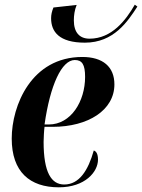

<svg xmlns="http://www.w3.org/2000/svg" viewBox="-20 -789 606 819"><path d="M342 -607C466 -607 525 -698 566 -761L555 -769C517 -703 457 -624 362 -624C319 -624 295 -651 295 -702C295 -723 298 -746 307 -768L208 -757C201 -740 198 -726 198 -711C198 -654 232 -607 342 -607ZM231 10C343 10 398 -56 398 -108C398 -133 390 -144 380 -147C356 -62 318 -2 254 -2C199 -2 166 -53 166 -184C166 -198 168 -236 170 -248H205C356 -248 468 -319 468 -429C468 -504 419 -546 331 -546C114 -546 30 -339 30 -198C30 -56 107 10 231 10ZM188 -258H170C194 -426 243 -533 299 -533C330 -533 343 -514 343 -461C343 -357 283 -258 188 -258Z"/></svg>

Font: Noto Serif Display Condensed
Style: Bold Italic
Weight: 700
Width: 3
Italic angle: -12°
Designer: Monotype Design Team
Foundry: Monotype Imaging Inc.
Version: Version 2.009